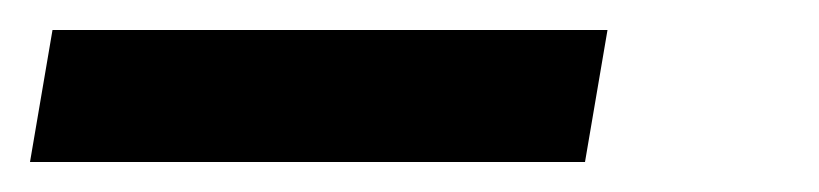

<svg xmlns="http://www.w3.org/2000/svg" viewBox="-26 -20 546 128"><path d="M-6 88 9 0H379L364 88Z"/></svg>

Font: Iosevka Slab Semibold
Style: Italic
Weight: 600
Italic angle: -9°
Monospace: yes
Designer: Belleve Invis
Foundry: Belleve Invis
Version: Version 11.1.1; ttfautohint (v1.8.3)